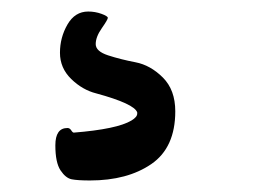

<svg xmlns="http://www.w3.org/2000/svg" viewBox="-20 -34 440 333"><path d="M218 161Q213 146 147 128Q123 122 103.5 103Q84 84 84 57.5Q84 31 97 8.5Q110 -14 133 -14Q145 -14 156 -10Q167 -6 167 -3Q167 0 156.5 15Q146 30 146 42.5Q146 55 167.5 62Q189 69 215 74Q241 79 262.5 100.5Q284 122 284 159Q284 222 242.5 250.5Q201 279 136 279Q115 279 104.5 277Q94 275 85 261.5Q76 248 76 218Q76 188 97 188Q101 188 103.5 192Q106 196 108 196Q183 190 208 175Q218 169 218 163Z"/></svg>

Font: Devonshire
Style: Regular
Weight: 400
Designer: Astigmatic (AOETI)
Foundry: Astigmatic (AOETI)
Version: Version 1.001